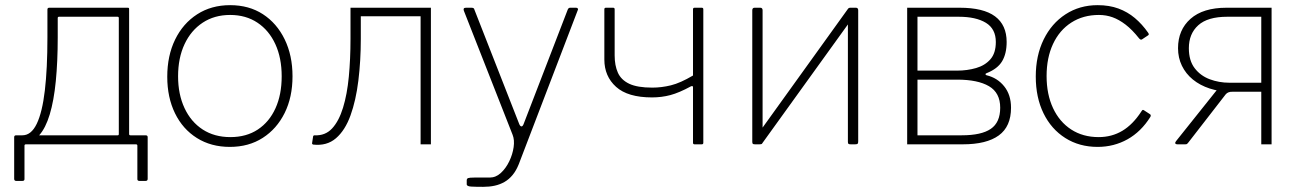

<svg xmlns="http://www.w3.org/2000/svg" viewBox="-20 -560 5049 745"><path d="M43 142Q39 142 37 140Q35 138 35 134V-28Q35 -35 43 -35H437Q441 -35 441 -40V-490Q441 -495 436 -495H209Q204 -495 204 -490L164 -523Q164 -530 171 -530H474Q479 -530 480 -529Q481 -528 481 -523V-40Q481 -35 486 -35H545Q553 -35 553 -28V134Q553 138 551 140Q549 142 545 142H521Q513 142 513 135V5Q513 0 507 0H81Q75 0 75 5V135Q75 142 67 142ZM73 -7 67 -35Q101 -35 122.5 -79.5Q144 -124 154 -209Q164 -294 164 -415V-523H204V-415Q204 -321 196.5 -245Q189 -169 173 -116Q157 -63 132 -35Q107 -7 73 -7Z M872 10Q799 10 744 -24.5Q689 -59 659 -120.5Q629 -182 629 -262Q629 -344 659.5 -406.5Q690 -469 745 -504.5Q800 -540 873 -540Q946 -540 1000 -505Q1054 -470 1084.5 -407.5Q1115 -345 1115 -264Q1115 -183 1084.5 -121.5Q1054 -60 999.5 -25Q945 10 872 10ZM874 -28Q936 -28 980.5 -57.5Q1025 -87 1049 -140Q1073 -193 1073 -264Q1073 -335 1048.5 -388.5Q1024 -442 979 -472Q934 -502 873 -502Q812 -502 766.5 -472Q721 -442 696 -388.5Q671 -335 671 -264Q671 -194 696 -140.5Q721 -87 766.5 -57.5Q812 -28 874 -28Z M1195 1Q1190 -1 1191 -5L1195 -31Q1196 -35 1201 -35Q1242 -33 1268.5 -61.5Q1295 -90 1311 -142Q1327 -194 1333.5 -262.5Q1340 -331 1340 -409V-530H1652V0H1612V-497H1380V-409Q1380 -324 1370.5 -247Q1361 -170 1340 -112Q1319 -54 1283.5 -23.5Q1248 7 1195 1Z M1855 165Q1826 165 1808.5 164Q1791 163 1791 155V140Q1791 133 1796.5 131Q1802 129 1820 129H1880Q1904 129 1923.5 111Q1943 93 1956 66Q1969 39 1973 11Q1977 -17 1969 -37L1780 -518Q1778 -523 1779.5 -526.5Q1781 -530 1788 -530H1809Q1814 -530 1817 -528.5Q1820 -527 1821 -522L1995 -78Q1999 -69 2004 -69.5Q2009 -70 2013 -82L2183 -523Q2185 -527 2187 -528.5Q2189 -530 2193 -530H2215Q2220 -530 2222 -527Q2224 -524 2222 -521L1993 77Q1983 102 1969 119Q1955 136 1937.5 146Q1920 156 1899.5 160.5Q1879 165 1855 165Z M2675 0Q2672 0 2670.5 -1.5Q2669 -3 2669 -6V-222Q2669 -228 2661 -225Q2615 -200 2581 -191Q2547 -182 2510 -182Q2416 -182 2370.5 -223Q2325 -264 2325 -329V-524Q2325 -530 2331 -530H2359Q2362 -530 2363.5 -528.5Q2365 -527 2365 -524V-345Q2365 -306 2377.5 -278Q2390 -250 2421.5 -235Q2453 -220 2511 -220Q2547 -220 2583.5 -229Q2620 -238 2669 -267V-524Q2669 -530 2675 -530H2703Q2709 -530 2709 -524V-6Q2709 0 2703 0Z M2939 -520V-12Q2939 -5 2937 -2.5Q2935 0 2927 0H2910Q2903 0 2901 -2Q2899 -4 2899 -10V-520Q2899 -530 2908 -530H2930Q2939 -530 2939 -520ZM3310 -520V-12Q3310 -5 3308 -2.5Q3306 0 3298 0H3281Q3274 0 3272 -2Q3270 -4 3270 -10V-520Q3270 -530 3279 -530H3301Q3310 -530 3310 -520ZM3272 -528 3298 -504 2937 -3 2911 -26Z M3500 0V-530H3704Q3796 -530 3841 -496.5Q3886 -463 3886 -397Q3886 -352 3868.5 -322.5Q3851 -293 3808 -276Q3804 -275 3804 -272Q3804 -269 3808 -268Q3850 -258 3876.5 -225Q3903 -192 3903 -142Q3903 -69 3855.5 -34.5Q3808 0 3716 0ZM3712 -35Q3788 -35 3824.5 -60Q3861 -85 3861 -142Q3861 -200 3817.5 -225.5Q3774 -251 3694 -251H3540V-35ZM3694 -286Q3733 -286 3767.5 -296Q3802 -306 3823 -330Q3844 -354 3844 -397Q3844 -448 3805.5 -471.5Q3767 -495 3700 -495H3540V-286Z M4239 -540Q4284 -540 4319.5 -527Q4355 -514 4383.5 -490Q4412 -466 4435 -433Q4440 -426 4435 -423L4411 -407Q4406 -404 4400 -411Q4373 -445 4347.5 -464.5Q4322 -484 4297 -493Q4272 -502 4244 -502Q4183 -502 4137 -472.5Q4091 -443 4066 -389.5Q4041 -336 4041 -265Q4041 -194 4066 -140.5Q4091 -87 4136.5 -57.5Q4182 -28 4243 -28Q4294 -28 4335 -52.5Q4376 -77 4409 -128Q4412 -133 4414 -133.5Q4416 -134 4419 -132L4442 -117Q4447 -114 4444 -107Q4426 -78 4403.5 -56Q4381 -34 4355 -19.5Q4329 -5 4300 2.5Q4271 10 4239 10Q4168 10 4113.5 -24.5Q4059 -59 4029 -120.5Q3999 -182 3999 -263Q3999 -344 4029.5 -406.5Q4060 -469 4114.5 -504.5Q4169 -540 4239 -540Z M4874 0V-204H4759Q4712 -204 4674 -216.5Q4636 -229 4608.5 -251.5Q4581 -274 4566 -305Q4551 -336 4551 -373Q4551 -444 4599.5 -487Q4648 -530 4739 -530H4914V0ZM4548 0Q4542 0 4540.5 -3.5Q4539 -7 4543 -12L4717 -230L4764 -204Q4745 -205 4736 -194L4591 -7Q4588 -3 4586 -1.5Q4584 0 4579 0ZM4750 -239H4874V-495H4742Q4666 -495 4629.5 -462Q4593 -429 4593 -373Q4593 -325 4615.5 -295.5Q4638 -266 4674 -252.5Q4710 -239 4750 -239Z"/></svg>

Font: Libre Franklin Thin
Style: Regular
Weight: 100
Designer: Pablo Impallari, Rodrigo Fuenzalida, Nhung Nguyen
Foundry: Impallari Type
Version: Version 3.000